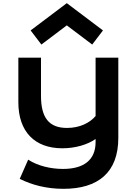

<svg xmlns="http://www.w3.org/2000/svg" viewBox="-20 -943 869 1221"><path d="M159.2 72.3 105.5 194.3C182.6 233.4 276.9 257.8 383.8 257.8C604 257.8 732.4 153.8 732.4 -65.9V-576.2H587.9V-205.1C550.8 -161.1 486.3 -129.4 406.2 -129.4C292 -129.4 240.7 -193.8 240.7 -333V-576.2H96.7V-293C96.7 -105.5 200.7 0 376.5 0C459 0 537.6 -23.4 587.9 -59.1V-39.6C587.9 74.2 513.2 131.3 380.4 131.3C302.7 131.3 219.2 111.8 159.2 72.3ZM243.2 -659.7 404.8 -781.7 566.4 -659.7 634.8 -749.5 404.8 -922.9 174.8 -749.5Z"/></svg>

Font: Krona One
Style: Regular
Weight: 400
Designer: Yvonne Schüttler
Foundry: Yvonne Schüttler
Version: Version 1.002